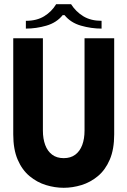

<svg xmlns="http://www.w3.org/2000/svg" viewBox="-20 -882 606 913"><path d="M523 -243V-700H382V-261Q382 -222 371 -192.5Q360 -163 338 -146.5Q316 -130 283 -130Q250 -130 228 -146.5Q206 -163 195 -192.5Q184 -222 184 -261V-700H43V-243Q43 -172 64 -123Q85 -74 120.5 -44.5Q156 -15 198.5 -2Q241 11 283 11Q325 11 367.5 -2Q410 -15 445.5 -44.5Q481 -74 502 -123Q523 -172 523 -243ZM247 -862H318Q341 -826 376.5 -804.5Q412 -783 463 -783V-746Q414 -746 365 -760Q316 -774 287 -810H278Q249 -774 200.5 -760Q152 -746 103 -746V-783Q155 -783 190.5 -805Q226 -827 247 -862Z"/></svg>

Font: Phudu SemiBold
Style: Regular
Weight: 600
Version: Version 1.005;gftools[0.9.23]